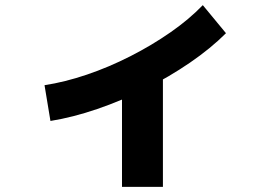

<svg xmlns="http://www.w3.org/2000/svg" viewBox="-20 -657 1040 746"><path d="M153 -326Q232 -338 317.5 -367Q403 -396 486.5 -438.5Q570 -481 642.5 -531.5Q715 -582 768 -637L858 -528Q799 -469 718 -413.5Q637 -358 545 -312Q453 -266 358 -233.5Q263 -201 176 -187ZM454 69V-390H613V69Z"/></svg>

Font: M PLUS 2 Thin ExtraBold
Style: Regular
Weight: 800
Version: Version 1.001